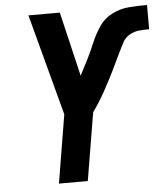

<svg xmlns="http://www.w3.org/2000/svg" viewBox="-53 -782 720 829"><g transform="rotate(-5 307.5 -367.5)"><path d="M169 0H294L343 -294Q371 -333 394.5 -375Q418 -417 439 -459.5Q460 -502 480 -545L481 -546Q490 -566 500.5 -585Q511 -604 530.5 -615Q550 -626 571 -628Q592 -630 612 -630H615V-735H607Q571 -735 534.5 -732Q498 -729 463 -711.5Q428 -694 406 -661Q384 -628 369.5 -593Q355 -558 338 -524Q321 -490 303 -456L237 -735H101L218 -296Z"/></g></svg>

Font: Iosevka Sparkle
Style: Bold Italic
Weight: 700
Italic angle: -9°
Designer: Belleve Invis
Foundry: Belleve Invis
Version: Version 4.5.0; ttfautohint (v1.8.3)